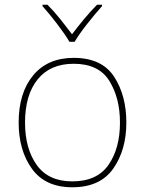

<svg xmlns="http://www.w3.org/2000/svg" viewBox="-20 -783 615 813"><path d="M515 -264Q515 -379 463 -458.5Q411 -538 292 -538Q182 -538 120.5 -464Q59 -390 59 -264Q59 -146 115.5 -68Q172 10 286 10Q404 10 459.5 -69Q515 -148 515 -264ZM86 -264Q86 -381 139.5 -447Q193 -513 292 -513Q398 -513 443 -440.5Q488 -368 488 -264Q488 -155 439.5 -85Q391 -15 286 -15Q185 -15 135.5 -84.5Q86 -154 86 -264ZM412 -763H391Q363 -735 334.5 -700.5Q306 -666 285 -638Q264 -666 236.5 -700.5Q209 -735 181 -763H160V-757Q188 -726 222 -681.5Q256 -637 274 -606H296Q314 -637 349 -681.5Q384 -726 412 -757Z"/></svg>

Font: Noto Sans UI Thin
Style: Regular
Weight: 250
Designer: Monotype Design Team
Foundry: Monotype Imaging Inc.
Version: Version 1.901